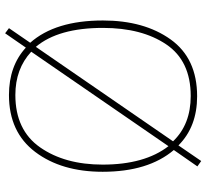

<svg xmlns="http://www.w3.org/2000/svg" viewBox="-48 -732 806 750"><g transform="rotate(-90 355.0 -357.0)"><path d="M87 -359Q87 -507 154.5 -603.5Q222 -700 359 -700Q461 -700 528 -638L159 -102Q87 -195 87 -359ZM621 -358Q621 -206 556.5 -110.5Q492 -15 355 -15Q244 -15 178 -84L547 -620Q621 -532 621 -358ZM650 -358Q650 -544 563 -642L620 -725L600 -740L544 -659Q472 -725 359 -725Q214 -725 136.5 -622.5Q59 -520 59 -359Q59 -181 144 -81L80 11L101 26L162 -63Q235 10 354 10Q502 10 576 -93.5Q650 -197 650 -358Z"/></g></svg>

Font: Noto Sans Display Thin
Style: Regular
Weight: 250
Designer: Monotype Design Team
Foundry: Monotype Imaging Inc.
Version: Version 1.900